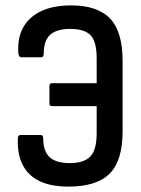

<svg xmlns="http://www.w3.org/2000/svg" viewBox="-20 -683 522 711"><path d="M234 8Q169 8 127 -12Q85 -32 64.5 -71.5Q44 -111 46 -168Q46 -183 55 -183H131Q140 -183 140 -170Q140 -140 150 -119.5Q160 -99 182 -89Q204 -79 238 -79Q291 -79 314.5 -103.5Q338 -128 338 -190V-290H172Q163 -290 163 -300V-365Q163 -375 172 -375H338V-466Q338 -529 315.5 -552.5Q293 -576 239 -576Q207 -576 185 -566.5Q163 -557 152.5 -537Q142 -517 142 -486Q142 -471 134 -471H58Q50 -471 48 -486Q44 -542 66 -581.5Q88 -621 133 -642Q178 -663 243 -663Q341 -663 387.5 -614.5Q434 -566 434 -458V-196Q434 -88 386 -40Q338 8 234 8Z"/></svg>

Font: Sofia Sans Condensed SemiBold
Style: Regular
Weight: 600
Designer: Botio Nikoltchev, Ani Petrova
Foundry: lettersoup
Version: Version 4.101